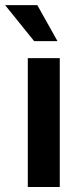

<svg xmlns="http://www.w3.org/2000/svg" viewBox="-57 -748 313 768"><path d="M54.2 0V-515.6H182.1V0ZM79.6 -583.5 -36.6 -727.5H92.3L172.9 -583.5Z"/></svg>

Font: Inter Display Semi Bold
Style: Regular
Weight: 600
Designer: Rasmus Andersson
Foundry: rsms
Version: Version 4.000;git-37864ae